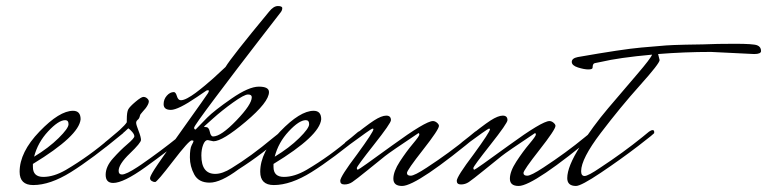

<svg xmlns="http://www.w3.org/2000/svg" viewBox="-20 -603 2541 636"><path d="M369 -166Q376 -171 382 -171Q388 -171 388 -164V-162Q284 -76 215 -33Q146 10 90 10Q45 10 45 -34Q45 -99 111 -167.5Q177 -236 222 -236Q247 -236 247 -208Q242 -153 89 -60V-50Q89 -17 123.5 -17Q158 -17 198 -40Q276 -86 344 -145ZM196 -205Q174 -205 139.5 -168Q105 -131 93 -84Q141 -113 174 -145.5Q207 -178 207 -191.5Q207 -205 196 -205Z M591 -166Q598 -171 604 -171Q610 -171 610 -164V-162Q535 -102 462 -49.5Q389 3 355 3Q330 3 330 -24Q330 -51 354 -78Q378 -105 401.5 -125Q425 -145 425 -151.5Q425 -158 417.5 -166.5Q410 -175 405 -178Q388 -161 331 -116L327 -131Q390 -181 400 -198V-207Q400 -232 405 -241Q410 -250 429 -266Q448 -282 455 -282Q462 -282 467.5 -277Q473 -272 473 -267Q473 -262 469.5 -255.5Q466 -249 462.5 -244.5Q459 -240 453 -233.5Q447 -227 445.5 -224.5Q444 -222 442.5 -216Q441 -210 436 -206Q431 -202 431 -196Q431 -190 439 -169.5Q447 -149 447 -139.5Q447 -130 410 -94.5Q373 -59 373 -37Q373 -25 384 -25Q398 -25 436 -50L448 -58Q513 -103 570 -149Z M814 -281Q814 -290 801.5 -290Q789 -290 752 -263.5Q715 -237 685 -210L656 -184Q656 -182 662 -182Q672 -182 675 -166.5Q678 -151 686 -151Q712 -151 763 -204Q814 -257 814 -281ZM909 -166Q916 -171 922 -171Q928 -171 928 -164V-162Q849 -92 770 -42Q711 2 674.5 2Q638 2 623.5 -25Q609 -52 609 -81.5Q609 -111 615 -122Q621 -133 621 -135.5Q621 -138 615 -138Q606 -138 553 -69Q500 0 494 0Q488 0 482.5 -3.5Q477 -7 477 -13Q477 -19 491.5 -42Q506 -65 586 -177Q666 -289 669 -294.5Q672 -300 672 -302Q672 -304 668.5 -304Q665 -304 663 -302.5Q661 -301 633 -282Q570 -239 546 -239Q522 -239 522 -258Q522 -274 532.5 -286Q543 -298 556 -298Q562 -298 566 -284.5Q570 -271 579 -271Q588 -271 601 -278Q614 -285 627.5 -295Q641 -305 658.5 -319.5Q676 -334 687 -344Q720 -374 727 -381Q746 -413 871 -564Q886 -583 900.5 -583Q915 -583 915 -576Q915 -569 910 -562.5Q905 -556 835 -465.5Q765 -375 694 -280.5Q623 -186 623 -180Q623 -174 628 -174Q643 -190 666.5 -213.5Q690 -237 747 -276.5Q804 -316 837.5 -316Q871 -316 871 -298Q871 -265 794 -200Q717 -135 687 -135L668 -139Q659 -139 653 -123.5Q647 -108 647 -88Q647 -27 693 -27Q717 -27 747 -46Q811 -85 884 -146Z M1166 -166Q1173 -171 1179 -171Q1185 -171 1185 -164V-162Q1081 -76 1012 -33Q943 10 887 10Q842 10 842 -34Q842 -99 908 -167.5Q974 -236 1019 -236Q1044 -236 1044 -208Q1039 -153 886 -60V-50Q886 -17 920.5 -17Q955 -17 995 -40Q1073 -86 1141 -145ZM993 -205Q971 -205 936.5 -168Q902 -131 890 -84Q938 -113 971 -145.5Q1004 -178 1004 -191.5Q1004 -205 993 -205Z M1573 -163Q1362 13 1312 13Q1283 13 1283 -11Q1283 -35 1304.5 -68Q1326 -101 1347.5 -126.5Q1369 -152 1369 -157Q1369 -162 1366 -162Q1273 -100 1255.5 -86Q1238 -72 1198.5 -40Q1159 -8 1147 0Q1135 8 1121 8Q1107 8 1107 -4Q1107 -18 1163 -92Q1217 -166 1217 -175Q1217 -177 1213.5 -177Q1210 -177 1127 -116L1123 -131Q1194 -188 1219 -204Q1244 -220 1259.5 -220Q1275 -220 1275 -205Q1275 -195 1218.5 -123.5Q1162 -52 1162 -46.5Q1162 -41 1165.5 -41Q1169 -41 1279.5 -121.5Q1390 -202 1414 -202Q1421 -202 1427.5 -196.5Q1434 -191 1434 -186Q1434 -174 1381 -106.5Q1328 -39 1328 -30Q1328 -21 1340.5 -21Q1353 -21 1394 -48Q1469 -97 1532 -149L1554 -167Q1561 -172 1567 -172Q1573 -172 1573 -166Z M1959 -163Q1748 13 1698 13Q1669 13 1669 -11Q1669 -35 1690.5 -68Q1712 -101 1733.5 -126.5Q1755 -152 1755 -157Q1755 -162 1752 -162Q1659 -100 1641.5 -86Q1624 -72 1584.5 -40Q1545 -8 1533 0Q1521 8 1507 8Q1493 8 1493 -4Q1493 -18 1549 -92Q1603 -166 1603 -175Q1603 -177 1599.5 -177Q1596 -177 1513 -116L1509 -131Q1580 -188 1605 -204Q1630 -220 1645.5 -220Q1661 -220 1661 -205Q1661 -195 1604.5 -123.5Q1548 -52 1548 -46.5Q1548 -41 1551.5 -41Q1555 -41 1665.5 -121.5Q1776 -202 1800 -202Q1807 -202 1813.5 -196.5Q1820 -191 1820 -186Q1820 -174 1767 -106.5Q1714 -39 1714 -30Q1714 -21 1726.5 -21Q1739 -21 1780 -48Q1855 -97 1918 -149L1940 -167Q1947 -172 1953 -172Q1959 -172 1959 -166Z M2478 -424 2335 -431Q2247 -431 2160 -424L2165 -404Q2165 -393 2100 -320.5Q2035 -248 1970 -162.5Q1905 -77 1905 -36Q1905 -20 1916.5 -20Q1928 -20 1969 -48Q2045 -98 2108 -149L2130 -167Q2137 -172 2142 -172Q2147 -172 2147 -166V-163Q2151 -163 2093.5 -119Q2036 -75 1970.5 -31Q1905 13 1888 13Q1859 13 1859 -13Q1859 -51 1901.5 -118Q1944 -185 1994.5 -244.5Q2045 -304 2090.5 -357Q2136 -410 2140 -422Q2030 -412 1971 -398L1951 -394Q1943 -393 1943 -379Q1943 -373 1929 -373Q1915 -373 1894.5 -379.5Q1874 -386 1874 -398Q1874 -410 1894 -414Q2042 -440 2104 -445.5Q2166 -451 2186.5 -452.5Q2207 -454 2250.5 -455Q2294 -456 2309 -456Q2354 -458 2414.5 -458Q2475 -458 2488 -453Q2501 -448 2501 -434Q2501 -424 2478 -424Z"/></svg>

Font: Mrs Saint Delafield
Style: Regular
Weight: 400
Designer: Alejandro Paul
Foundry: Alejandro Paul
Version: Version 1.000